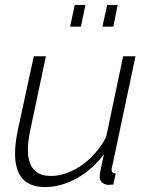

<svg xmlns="http://www.w3.org/2000/svg" viewBox="-20 -748 602 778"><path d="M162 10Q41 10 41 -126Q41 -166 52 -220L117 -520H166L104 -227Q93 -178 93 -142Q93 -35 186 -35Q227 -35 269.5 -54.5Q312 -74 348.5 -109.5Q385 -145 410 -192L479 -520H529L437 -85Q435 -77 433.5 -70Q432 -63 432 -61Q432 -45 449 -45L439 0Q425 1 417 1Q384 -3 384 -34Q384 -38 385 -44.5Q386 -51 389.5 -69Q393 -87 401 -123Q355 -61 291 -25.5Q227 10 162 10ZM264 -640 283 -728H326L308 -640ZM395 -640 414 -728H457L439 -640Z"/></svg>

Font: Raleway Light
Style: Italic
Weight: 300
Italic angle: -12°
Designer: Matt McInerney, Pablo Impallari, Rodrigo Fuenzalida
Foundry: Matt McInerney, Pablo Impallari, Rodrigo Fuenzalida
Version: Version 4.026